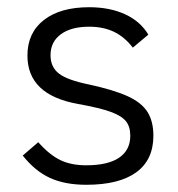

<svg xmlns="http://www.w3.org/2000/svg" viewBox="-20 -501 492 532"><path d="M43 -70 86 -107Q117 -72 147 -57.5Q177 -43 219 -43Q279 -43 310 -64Q341 -85 341 -125Q341 -150 329 -165Q317 -180 287 -191Q257 -202 196 -213Q56 -238 56 -347Q56 -410 101.5 -445.5Q147 -481 227 -481Q284 -481 326.5 -461.5Q369 -442 391 -405L348 -369Q325 -399 295.5 -413Q266 -427 227 -427Q177 -427 148.5 -406Q120 -385 120 -348Q120 -315 143.5 -297Q167 -279 226 -267Q295 -252 333.5 -234.5Q372 -217 388.5 -191Q405 -165 405 -125Q405 -58 357.5 -23.5Q310 11 219 11Q160 11 118.5 -8Q77 -27 43 -70Z"/></svg>

Font: KoHo
Style: Regular
Weight: 400
Version: Version 1.000; ttfautohint (v1.6)